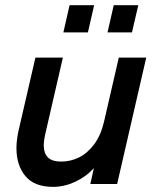

<svg xmlns="http://www.w3.org/2000/svg" viewBox="-20 -710 603 741"><path d="M43.5 -138.2Q43.5 -168.5 51.3 -204.6L116.7 -487.8H222.7L156.2 -199.2Q148.9 -168.9 148.9 -148.4Q148.9 -119.1 164.6 -102.8Q180.2 -86.4 216.8 -86.4Q252 -86.4 284.9 -102.5Q317.9 -118.7 343.8 -153.6Q369.6 -188.5 381.8 -241.7L438.5 -487.8H544.4L432.1 0H328.6L342.3 -61Q311.5 -27.3 269.5 -8.1Q227.5 11.2 184.6 11.2Q112.8 11.2 78.1 -30.3Q43.5 -71.8 43.5 -138.2ZM224.6 -585 248.5 -689.9H343.3L319.3 -585ZM395 -585 418.9 -689.9H513.7L489.3 -585Z"/></svg>

Font: Acari Sans SemiBold
Style: Italic
Weight: 600
Italic angle: -13°
Designer: Alfredo Marco Pradil and Stefan Peev
Foundry: Hanken Design Co.
Version: Version 1.045;January 11, 2019;FontCreator 11.5.0.2425 64-bi